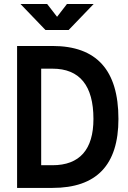

<svg xmlns="http://www.w3.org/2000/svg" viewBox="-20 -918 626 938"><path d="M63.5 0H236.3C451.7 0 558.6 -111.8 558.6 -336.9C558.6 -575.7 451.7 -693.4 236.3 -693.4H63.5ZM181.2 -110.8V-582.5H236.3C369.6 -582.5 436.5 -499.5 436.5 -336.9C436.5 -188 369.6 -110.8 236.3 -110.8ZM202.1 -771.5H315.4L437.5 -898.4H307.1L258.8 -835.9L210.4 -898.4H80.1Z"/></svg>

Font: Cascadia Code NF SemiBold
Style: Regular
Weight: 600
Monospace: yes
Designer: Aaron Bell
Foundry: Saja Typeworks
Version: Version 2404.023